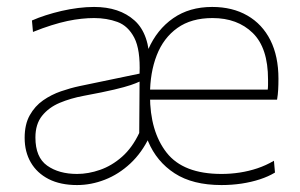

<svg xmlns="http://www.w3.org/2000/svg" viewBox="-20 -524 863 553"><path d="M618 9Q535 9 483 -24.8Q431 -58.5 406.5 -117.2Q382 -176 382 -251Q382 -324.5 407 -381.8Q432 -439 478.8 -471.5Q525.5 -504 591 -504Q649.5 -504 692.5 -479.2Q735.5 -454.5 758.8 -408.2Q782 -362 782 -297Q782 -280 781.2 -265.8Q780.5 -251.5 778 -237L751 -264Q752 -272.5 752 -280Q752 -287.5 752 -295Q752 -386 708 -429Q664 -472 592 -472Q531 -472 491 -443.5Q451 -415 431.5 -365Q412 -315 412 -251V-249Q412 -145.5 460 -84.2Q508 -23 618 -23Q644.5 -23 670.5 -27Q696.5 -31 721.2 -39.2Q746 -47.5 769 -61L772 -27Q753 -15.5 728.5 -7.5Q704 0.5 675.8 4.8Q647.5 9 618 9ZM202 -23Q234.5 -23 268.2 -34.8Q302 -46.5 331.5 -72.5Q361 -98.5 381 -141L382 -289Q372.5 -284.5 356.5 -279Q340.5 -273.5 309 -266Q277.5 -258.5 221 -248Q183.5 -241 152 -227.8Q120.5 -214.5 101.2 -190.5Q82 -166.5 82 -128Q82 -71 115.8 -47Q149.5 -23 202 -23ZM202 9Q154 9 120.2 -8.2Q86.5 -25.5 68.8 -56Q51 -86.5 51 -127Q51 -166 65.8 -192.2Q80.5 -218.5 104.2 -235Q128 -251.5 155.5 -261Q183 -270.5 209 -276L382 -312Q384.5 -381 366.8 -415.2Q349 -449.5 318.2 -460.8Q287.5 -472 251 -472Q234 -472 214.8 -470Q195.5 -468 174.2 -463.5Q153 -459 128.2 -451.2Q103.5 -443.5 75 -432L72 -465Q90 -473 111.8 -480Q133.5 -487 157.2 -492.5Q181 -498 205 -501Q229 -504 251 -504Q324 -504 367.5 -465Q411 -426 411 -339L400 -250L411 -131Q389 -84.5 355.5 -53.2Q322 -22 282.2 -6.5Q242.5 9 202 9ZM397 -237V-266H756L778 -268V-237Z"/></svg>

Font: Commissioner Thin Thin
Style: Regular
Weight: 250
Version: Version 1.000